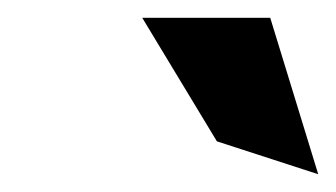

<svg xmlns="http://www.w3.org/2000/svg" viewBox="-20 -772 378 216"><path d="M140 -752 224 -613 338 -576 284 -752Z"/></svg>

Font: Charger Pro
Style: ExBdExtObl
Weight: 400
Designer: Jasper
Foundry: Cannot Into Space Fonts
Version: Version 1.09